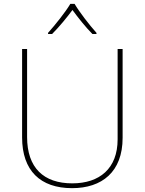

<svg xmlns="http://www.w3.org/2000/svg" viewBox="-20 -969 752 999"><path d="M368 -949H346C322 -908 267 -839 230 -798V-792H251C288 -829 329 -879 357 -917C385 -879 424 -829 461 -792H482V-798C445 -839 392 -908 368 -949ZM618 -252V-714H592V-244C592 -92 498 -15 356 -15C207 -15 121 -96 121 -256V-714H95V-254C95 -81 190 10 355 10C510 10 618 -74 618 -252Z"/></svg>

Font: Noto Sans Lao Thin
Style: Regular
Weight: 100
Designer: Monotype Design Team
Foundry: Monotype Imaging Inc.
Version: Version 2.003